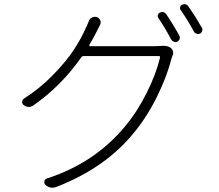

<svg xmlns="http://www.w3.org/2000/svg" viewBox="-20 -840 1040 910"><path d="M403.3 -627Q402.3 -625 403.8 -623Q405.3 -621.1 407.2 -621.1H711.9Q727.5 -621.1 739.3 -622.1Q747.1 -623 753.9 -623Q773.4 -623 786.1 -615.2Q795.9 -609.4 799.3 -598.6Q802.7 -587.9 798.8 -578.1Q793.9 -567.4 792 -559.6Q770.5 -475.6 723.6 -380.9Q676.8 -286.1 613.3 -209Q477.5 -43 247.1 45.9Q237.3 49.8 228.5 49.8Q210.9 49.8 195.3 36.1Q188.5 29.3 190.4 19Q192.4 8.8 202.1 5.9Q426.8 -66.4 570.3 -238.3Q628.9 -307.6 674.3 -397.9Q719.7 -488.3 738.3 -566.4Q740.2 -574.2 732.4 -574.2H376Q369.1 -574.2 365.2 -568.4Q270.5 -432.6 138.7 -340.8Q127 -333 116.2 -333Q104.5 -333 92.8 -341.8Q85 -346.7 85 -356.4Q85 -367.2 93.8 -373Q167 -418.9 230 -483.4Q293 -547.9 328.6 -602.1Q364.3 -656.2 385.7 -705.1Q392.6 -718.8 400.4 -738.3Q404.3 -751 415.5 -756.8Q426.8 -762.7 439.5 -758.8Q450.2 -754.9 455.1 -743.7Q460 -732.4 454.1 -721.7Q447.3 -708 434.6 -683.6Q423.8 -661.1 403.3 -627ZM730.5 -754.9Q727.5 -759.8 727.5 -764.6Q727.5 -766.6 728.5 -769.5Q730.5 -777.3 738.3 -780.3Q744.1 -783.2 750 -783.2Q760.7 -783.2 768.6 -771.5Q801.8 -722.7 830.1 -670.9Q834 -663.1 831.1 -654.8Q828.1 -646.5 820.3 -642.6Q816.4 -640.6 811.5 -640.6Q807.6 -640.6 803.7 -642.6Q795.9 -645.5 791 -653.3Q764.6 -704.1 730.5 -754.9ZM835.9 -793Q833 -796.9 833 -802.7Q833 -804.7 834 -806.6Q835 -814.5 842.8 -817.4Q848.6 -820.3 854.5 -820.3Q865.2 -820.3 873 -809.6Q907.2 -760.7 936.5 -709Q939.5 -704.1 939.5 -699.2Q939.5 -696.3 938.5 -693.4Q935.5 -684.6 927.7 -680.7Q922.9 -678.7 918 -678.7Q915 -678.7 911.1 -680.7Q902.3 -683.6 898.4 -691.4Q867.2 -749 835.9 -793Z"/></svg>

Font: Gen Jyuu Gothic Light
Style: Regular
Weight: 200
Designer: [Source Han Sans]
Ryoko NISHIZUKA  (kana & ideographs); Paul D. Hunt (Latin, Greek & Cyrillic); Wenlong ZHANG  (bopomofo
Version: Version 1.002.20150607